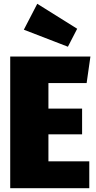

<svg xmlns="http://www.w3.org/2000/svg" viewBox="-20 -995 510 1015"><path d="M458 -696 438 -556H236V-421H414V-285H236V-142H452V0H34V-696ZM177 -975 388 -843 339 -748 106 -838Z"/></svg>

Font: Fira Sans Condensed Black
Style: Regular
Weight: 900
Width: 3
Designer: Carrois Corporate & Edenspiekermann AG
Foundry: Carrois Corporate GbR & Edenspiekermann AG
Version: Version 4.203